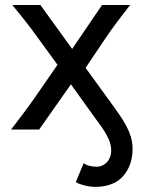

<svg xmlns="http://www.w3.org/2000/svg" viewBox="-20 -518 575 768"><path d="M500.5 -498Q481.4 -473.6 468.3 -456.3Q455.1 -439 444.3 -424.6Q433.6 -410.2 423.8 -396.5Q414.1 -382.8 402.8 -366.2L322.3 -246.6L419.4 -112.8Q440.4 -84 457.3 -59.8Q474.1 -35.6 485.8 -13.2Q497.6 9.3 503.9 31.2Q510.3 53.2 510.3 78.1Q510.3 99.1 506.6 116.5Q502.9 133.8 496.8 147.9Q490.7 162.1 482.7 173.3Q474.6 184.6 466.3 192.9Q449.2 210 422.4 219.7Q395.5 229.5 361.3 229.5Q351.6 229.5 340.3 228Q329.1 226.6 318.4 223.9Q307.6 221.2 298.3 217.8Q289.1 214.4 283.2 210L314.9 134.3Q322.8 141.6 337.9 145.3Q353 148.9 366.2 148.9Q378.4 148.9 388.9 144.3Q399.4 139.6 407.5 131.1Q415.5 122.6 420.2 110.4Q424.8 98.1 424.8 83Q424.8 71.3 422.1 60.5Q419.4 49.8 415.3 40Q411.1 30.3 406.5 22Q401.9 13.7 397.9 7.3Q392.6 -1 387.7 -8.1Q382.8 -15.1 377 -23.2Q371.1 -31.2 364 -41Q356.9 -50.8 346.7 -64.9L263.7 -180.7L136.7 0H24.4Q44.4 -26.4 58.1 -44.2Q71.8 -62 82.3 -76.2Q92.8 -90.3 101.8 -103Q110.8 -115.7 122.1 -131.8L210 -258.8L131.8 -366.2Q119.6 -383.3 109.6 -396.7Q99.6 -410.2 88.4 -424.6Q77.1 -439 63.2 -456.3Q49.3 -473.6 29.3 -498H141.6L268.6 -322.3L388.2 -498Z"/></svg>

Font: Andika
Style: Regular
Weight: 400
Designer: Victor Gaultney, Annie Olsen, Julie Remington, Don Collingsworth, Eric Hays
Foundry: SIL International
Version: Version 1.001